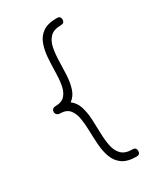

<svg xmlns="http://www.w3.org/2000/svg" viewBox="-174 -775 692 815"><g transform="rotate(-30 172.0 -367.5)"><path d="M264.2 -45.4Q264.2 -27.8 246.6 -27.8Q201.7 -27.8 177.5 -45.2Q153.3 -62.5 142.8 -91.3Q132.3 -120.1 129.9 -154.3Q127.4 -188.5 126.7 -222.7Q126 -256.8 121.1 -285.6Q116.2 -314.5 101.1 -331.8Q85.9 -349.1 53.7 -349.1Q46.4 -349.1 41 -354.5Q35.6 -359.9 35.6 -367.2Q35.6 -380.9 48.8 -384.8Q49.3 -384.8 49.8 -384.8Q50.8 -384.8 51.5 -385Q52.2 -385.3 51.3 -385.3Q52.2 -385.3 53.7 -385.3Q85.9 -385.3 101.3 -402.6Q116.7 -419.9 121.6 -448.7Q126.5 -477.5 127 -511.7Q127.4 -545.9 129.9 -580.1Q132.3 -614.3 142.6 -643.1Q152.8 -671.9 177.2 -689.2Q201.7 -706.5 246.6 -706.5Q264.6 -706.5 264.6 -689Q264.6 -671.4 246.6 -671.4Q210.9 -671.4 193.6 -653.8Q176.3 -636.2 170.4 -607.7Q164.6 -579.1 163.8 -544.7Q163.1 -510.3 161.4 -475.8Q159.7 -441.4 150.6 -412.6Q141.6 -383.8 118.7 -367.2Q141.6 -350.1 150.4 -321.3Q159.2 -292.5 160.9 -258.1Q162.6 -223.6 163.3 -189.5Q164.1 -155.3 169.9 -126.5Q175.8 -97.7 193.4 -80.3Q210.9 -63 246.6 -63Q264.2 -63 264.2 -45.4Z"/></g></svg>

Font: Mikhak-DS1-FD ExtraLight
Style: Regular
Weight: 200
Designer: Amin Abedi
Version: Version 3.2